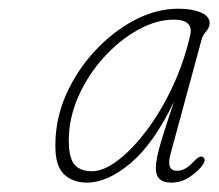

<svg xmlns="http://www.w3.org/2000/svg" viewBox="-20 -730 490 430"><path d="M361.5 -383.5Q352 -347.5 376.5 -347.5Q395.5 -347.5 414 -368.5Q427 -382.5 434 -378.5Q442.5 -373.5 434.5 -361.5Q426.5 -349 406.8 -335Q387 -321 363.5 -321Q329 -321 329 -353Q329 -363.5 331.8 -378Q334.5 -392.5 343.2 -421Q352 -449.5 369.5 -502Q324.5 -408.5 272.8 -364.8Q221 -321 174.5 -321Q143 -321 123.2 -339.8Q103.5 -358.5 104 -405Q104 -464 128.2 -518.5Q152.5 -573 192.8 -616.2Q233 -659.5 281.5 -685Q330 -710.5 379.5 -710.5Q410 -710.5 429.8 -702Q449.5 -693.5 449.5 -678.5Q449.5 -668.5 441.8 -659.8Q434 -651 431.5 -641.5ZM134 -416.5Q134 -376 147 -361.2Q160 -346.5 186 -346.5Q212 -346.5 244.5 -371.2Q277 -396 309.2 -439Q341.5 -482 367.2 -537.5Q393 -593 406.5 -653.5Q412 -686 369.5 -686Q330 -686 288.8 -663Q247.5 -640 212.5 -601.5Q177.5 -563 156 -515Q134.5 -467 134 -416.5Z"/></svg>

Font: Fraunces 72pt SuperSoft Thin
Style: Italic
Weight: 100
Italic angle: -16°
Version: Version 1.000;[b76b70a41]